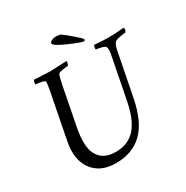

<svg xmlns="http://www.w3.org/2000/svg" viewBox="-181 -948 1065 1102"><g transform="rotate(-30 351.5 -397.5)"><path d="M211.9 -641.6Q224.1 -641.6 319.3 -646.5Q322.3 -642.6 319.8 -632.3Q317.4 -622.1 313.5 -618.2Q299.8 -618.2 275.4 -613.8Q251 -609.4 248 -602.5Q241.2 -588.9 229.5 -530.3L182.6 -289.1Q160.2 -172.9 187.5 -117.2Q219.7 -52.7 305.7 -52.7Q342.8 -52.7 372.1 -63Q401.4 -73.2 427.5 -96.9Q453.6 -120.6 473.4 -163.3Q493.2 -206.1 505.9 -267.6L557.6 -532.2Q563.5 -562 564.5 -573.2Q565.4 -584.5 561.5 -599.6Q559.1 -606.4 536.1 -612.8Q513.2 -619.1 500 -619.1Q498 -625 499.8 -633.5Q501.5 -642.1 503.9 -647.5Q515.6 -647 534.4 -645.5Q553.2 -644 568.4 -643.3Q583.5 -642.6 601.6 -642.6Q620.1 -642.6 635 -643.3Q649.9 -644 668 -645.5Q686 -647 701.2 -647.5Q706.1 -634.8 696.3 -619.1Q683.6 -619.1 655.3 -613.3Q627 -607.4 621.1 -599.6Q613.3 -588.9 609.1 -575.7Q605 -562.5 599.6 -533.2L547.9 -269.5Q520 -126.5 452.1 -61.3Q384.3 3.9 275.4 3.9Q171.4 3.9 121.1 -66.4Q73.2 -134.3 94.7 -245.1L150.4 -530.3Q162.1 -587.9 160.2 -602.5Q159.7 -609.4 137 -613.8Q114.3 -618.2 100.6 -618.2Q98.1 -621.6 100.1 -632.3Q102.1 -643.1 106.4 -646.5Q199.2 -641.6 211.9 -641.6ZM466.8 -693.4Q450.7 -693.4 373.3 -727.3Q295.9 -761.2 295.9 -777.3Q295.9 -785.6 309.1 -792.2Q322.3 -798.8 342.8 -798.8Q348.1 -798.8 357.7 -797.1Q367.2 -795.4 369.1 -793.9Q388.2 -781.7 430.4 -744.9Q472.7 -708 472.7 -703.1Q472.7 -701.2 470.2 -697.3Q467.8 -693.4 466.8 -693.4Z"/></g></svg>

Font: Crimson
Style: Italic
Weight: 400
Italic angle: -11°
Version: Version 0.8